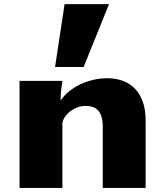

<svg xmlns="http://www.w3.org/2000/svg" viewBox="-20 -925 808 945"><path d="M76.2 -526.9H287.1Q284.2 -510.3 281.2 -484.1Q278.3 -458 278.3 -430.2Q294.9 -455.1 320.1 -475.3Q345.2 -495.6 375.5 -510Q405.8 -524.4 439.7 -532.2Q473.6 -540 508.3 -540Q546.4 -540 580.6 -528.6Q614.7 -517.1 640.6 -492.2Q666.5 -467.3 681.6 -427.5Q696.8 -387.7 696.8 -331.1V0H485.8V-300.3Q485.8 -330.6 479.5 -350.6Q473.1 -370.6 461.9 -382.3Q450.7 -394 435.3 -398.9Q419.9 -403.8 401.9 -403.8Q382.3 -403.8 363.3 -397.2Q344.2 -390.6 328.6 -379.4Q313 -368.2 301.8 -353Q290.5 -337.9 287.1 -320.8V0H76.2ZM251 -595.2 297.9 -904.8H516.6L391.6 -595.2Z"/></svg>

Font: Candal
Style: Regular
Weight: 400
Designer: vernon adams
Foundry: vernon adams
Version: Version 1.000